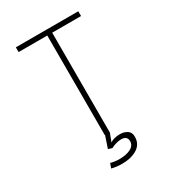

<svg xmlns="http://www.w3.org/2000/svg" viewBox="-213 -810 996 1116"><g transform="rotate(-30 285.0 -252.0)"><path d="M268.5 88 242.5 80 269.5 0H267.5V-668H75V-700H494V-668H300.5V0H301.5L280 56.5Q306 39.5 345 39.5Q374.5 39.5 394.5 53Q414.5 66.5 414.5 95Q414.5 145 374.2 170.2Q334 195.5 271.5 195.5Q235 195.5 202.5 187L213.5 156Q242 164 272 164Q318 164 347.8 148.8Q377.5 133.5 377.5 104Q377.5 69 336.5 69Q319.5 69 300 75Q280.5 81 268.5 88Z"/></g></svg>

Font: League Mono Narrow Thin
Style: Regular
Weight: 100
Width: 3
Designer: Tyler Finck
Foundry: The League of Moveable Type / Tyler Finck
Version: Version 2.210